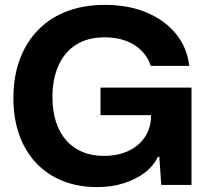

<svg xmlns="http://www.w3.org/2000/svg" viewBox="-20 -758 856 787"><path d="M379 9Q301 9 238 -16Q175 -41 129.5 -88.5Q84 -136 59.5 -203.5Q35 -271 35 -355Q35 -446 62 -517Q89 -588 138.5 -637.5Q188 -687 256.5 -712.5Q325 -738 410 -738Q505 -738 579 -707.5Q653 -677 699.5 -621.5Q746 -566 756 -488H598Q587 -523 561 -549.5Q535 -576 496.5 -590.5Q458 -605 409 -605Q339 -605 291.5 -574.5Q244 -544 219.5 -489Q195 -434 195 -360Q195 -302 210 -257Q225 -212 252.5 -181.5Q280 -151 318.5 -135Q357 -119 405 -119Q463 -119 506.5 -139.5Q550 -160 574.5 -197Q599 -234 599 -284V-315L631 -286H392V-399H765V0H641L633 -115H627Q610 -78 573 -50Q536 -22 486 -6.5Q436 9 379 9Z"/></svg>

Font: Mona Sans ExtraLight
Style: Bold
Weight: 700
Version: Version 2.000